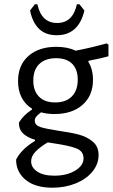

<svg xmlns="http://www.w3.org/2000/svg" viewBox="-20 -681 527 894"><path d="M393 -398 391 -394Q413 -359 413 -309Q413 -236 364.5 -193Q316 -150 233 -150Q200 -150 171 -158Q154 -145 148 -137Q142 -129 142 -119Q142 -98 168 -89.5Q194 -81 253 -72Q311 -64 348 -54Q385 -44 412 -21.5Q439 1 439 41Q439 83 410.5 118Q382 153 332.5 173Q283 193 224 193Q144 193 99.5 156.5Q55 120 55 62Q79 14 143 -25V-30Q107 -41 87.5 -59.5Q68 -78 68 -110Q89 -145 129 -171V-175Q97 -195 80.5 -227.5Q64 -260 64 -303Q64 -378 112.5 -420.5Q161 -463 242 -463Q295 -463 332 -445Q401 -458 477 -479L485 -473V-419Q454 -410 393 -398ZM342 -310Q342 -358 316 -384Q290 -410 241 -410Q191 -410 163 -383Q135 -356 135 -306Q135 -258 161.5 -231Q188 -204 237 -204Q287 -204 314.5 -232Q342 -260 342 -310ZM234 -13 202 -18Q164 5 144.5 26Q125 47 125 70Q125 99 153.5 118Q182 137 233 137Q291 137 330 113.5Q369 90 369 56Q369 23 335.5 10Q302 -3 234 -13ZM373 -632Q346 -517 244 -517Q192 -517 161.5 -547Q131 -577 120 -632L142 -661H154Q173 -574 246 -574Q319 -574 338 -661H350Z"/></svg>

Font: Alegreya Sans
Style: Regular
Weight: 400
Designer: Juan Pablo del Peral
Foundry: Huerta Tipografica
Version: Version 2.008; ttfautohint (v1.6)